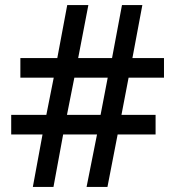

<svg xmlns="http://www.w3.org/2000/svg" viewBox="-20 -734 689 754"><path d="M485 -429 457 -283H591V-206H442L402 0H320L361 -206H228L190 0H109L147 -206H24V-283H162L191 -429H60V-506H205L244 -714H327L287 -506H420L459 -714H539L500 -506H624V-429ZM243 -283H375L403 -429H272Z"/></svg>

Font: Noto Sans Khmer Medium
Style: Regular
Weight: 500
Version: Version 2.003